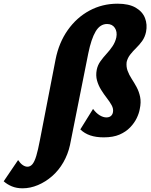

<svg xmlns="http://www.w3.org/2000/svg" viewBox="-215 -731 817 1040"><path d="M-93 289Q-125 289 -150.5 278.5Q-176 268 -195 251L-117 136Q-105 154 -92 163Q-79 172 -66 172Q-51 172 -39.5 158.5Q-28 145 -18.5 113.5Q-9 82 1 29L86 -409Q104 -500 152 -568Q200 -636 269.5 -673.5Q339 -711 422 -711Q483 -711 520 -689.5Q557 -668 570.5 -633Q584 -598 576 -558Q570 -530 555.5 -509.5Q541 -489 523 -471.5Q505 -454 490.5 -435.5Q476 -417 471 -395Q468 -370 476 -348Q484 -326 498 -304.5Q512 -283 525 -259Q538 -235 544 -206Q550 -177 542 -140Q538 -117 525.5 -91Q513 -65 490 -41Q467 -17 432.5 -2Q398 13 347 13Q305 13 274 2.5Q243 -8 220 -30L289 -141Q306 -118 325 -106.5Q344 -95 361 -95Q377 -95 386 -103Q395 -111 397 -124Q400 -142 390 -160.5Q380 -179 364 -199.5Q348 -220 333 -244Q318 -268 310.5 -295Q303 -322 309 -353Q314 -378 329 -399Q344 -420 362 -439.5Q380 -459 394.5 -480.5Q409 -502 415 -528Q421 -559 407 -580Q393 -601 365 -601Q327 -601 303 -560.5Q279 -520 263 -441L164 55Q153 105 128 148.5Q103 192 67.5 223Q32 254 -9.5 271.5Q-51 289 -93 289Z"/></svg>

Font: Ysabeau Office Black
Style: Italic
Weight: 900
Italic angle: -12°
Designer: Christian Thalmann (Catharsis Fonts)
Version: Version 2.001;gftools[0.9.30]; featfreeze: tnum,lnum,ss02